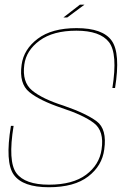

<svg xmlns="http://www.w3.org/2000/svg" viewBox="-20 -801 557 826"><path d="M253 -726H269.5L343.5 -781H324ZM190 4.5Q299.5 4.5 359.5 -41.8Q419.5 -88 428.5 -158Q441 -245.5 395.8 -279.2Q350.5 -313 253.5 -346.5Q162 -375.5 118.2 -411.8Q74.5 -448 84.5 -522.5Q92.5 -584 150.5 -626.5Q208.5 -669 308.5 -669Q410.5 -669 448.8 -619.8Q487 -570.5 463.5 -422.5H475Q499 -572 460.5 -626Q422 -680 309.5 -680Q203 -680 142.5 -634.5Q82 -589 73 -522.5Q61.5 -441.5 106 -405Q150.5 -368.5 245.5 -336.5Q338.5 -306 383.8 -271.8Q429 -237.5 417 -158Q407.5 -92 350.2 -49.2Q293 -6.5 190.5 -6.5Q87.5 -6.5 50.5 -56.2Q13.5 -106 38.5 -259.5H27Q1 -102.5 39.5 -49Q78 4.5 190 4.5Z"/></svg>

Font: Anybody Thin Thin
Style: Italic
Weight: 250
Italic angle: -10°
Version: Version 1.113;gftools[0.9.25]